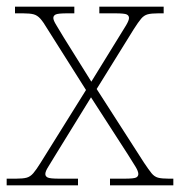

<svg xmlns="http://www.w3.org/2000/svg" viewBox="-23 -556 540 576"><path d="M-3 0V-20H25Q46 -20 57 -23Q68 -26 77 -36.5Q86 -47 99 -68L235 -286L120 -468Q107 -490 98 -500Q89 -510 78 -513Q67 -516 46 -516H22V-536H200V-516H179Q151 -516 144 -512.5Q137 -509 137 -502Q137 -495 146 -480.5Q155 -466 168 -444L251 -311L333 -444Q347 -466 355.5 -480.5Q364 -495 364 -502Q364 -509 357.5 -512.5Q351 -516 322 -516H275V-536H468V-516H452Q431 -516 420 -513Q409 -510 400.5 -500Q392 -490 378 -468L267 -289L409 -68Q423 -47 431.5 -36.5Q440 -26 451 -23Q462 -20 483 -20H497V0H307V-20H350Q379 -20 385.5 -23.5Q392 -27 392 -34Q392 -42 383.5 -56Q375 -70 361 -92L250 -264L144 -92Q131 -70 122 -56Q113 -42 113 -34Q113 -27 120 -23.5Q127 -20 155 -20H211V0Z"/></svg>

Font: Noto Serif Telugu Thin
Style: Regular
Weight: 100
Designer: Jelle Bosma - Monotype Design Team
Foundry: Monotype Imaging Inc.
Version: Version 2.005; ttfautohint (v1.8.4.7-5d5b)